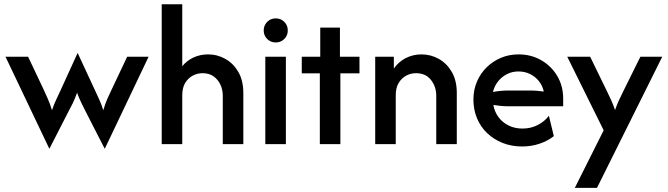

<svg xmlns="http://www.w3.org/2000/svg" viewBox="-20 -687 3182 915"><path d="M214.6 20.8 6.2 -416.7H113.9L188.2 -259.7Q197.9 -238.2 208 -215.6Q218.1 -193.1 227.8 -161.8Q238.2 -192.4 248.6 -213.9Q259 -235.4 268.8 -256.9L349.3 -433.3H350.7L432.6 -256.9Q441.7 -236.1 452.1 -214.6Q462.5 -193.1 472.2 -161.8Q481.9 -194.4 491.7 -216.3Q501.4 -238.2 511.8 -259.7L586.1 -416.7H688.2L479.9 20.8H478.5L389.6 -152.8Q378.5 -174.3 368.1 -195.8Q357.6 -217.4 347.2 -245.1Q337.5 -217.4 327.1 -195.8Q316.7 -174.3 304.9 -152.8L216 20.8Z M750.7 0V-666.7H848.6V-371.5Q871.5 -399.3 903.1 -413.5Q934.7 -427.8 971.5 -427.8Q1016 -427.8 1054.2 -406.2Q1092.4 -384.7 1116 -343.8Q1139.6 -302.8 1139.6 -244.4V0H1041.7V-231.2Q1041.7 -259.7 1030.2 -284Q1018.8 -308.3 997.6 -323.3Q976.4 -338.2 945.1 -338.2Q920.1 -338.2 898.3 -326.4Q876.4 -314.6 862.5 -291.7Q848.6 -268.8 848.6 -233.3V0Z M1244.4 0V-416.7H1342.4V0ZM1293.8 -484.7Q1277.8 -484.7 1264.9 -492.4Q1252.1 -500 1244.4 -512.8Q1236.8 -525.7 1236.8 -541.7Q1236.8 -558.3 1244.4 -571.2Q1252.1 -584 1264.9 -591.7Q1277.8 -599.3 1293.8 -599.3Q1310.4 -599.3 1323.3 -591.7Q1336.1 -584 1343.8 -571.2Q1351.4 -558.3 1351.4 -541.7Q1351.4 -525.7 1343.8 -512.8Q1336.1 -500 1323.3 -492.4Q1310.4 -484.7 1293.8 -484.7Z M1504.2 0V-337.5H1418.1V-416.7H1506.2V-555.6H1600V-416.7H1693.1V-337.5H1602.1V0Z M1768.1 0V-416.7H1856.9V-360.4Q1879.9 -393.1 1914.2 -410.4Q1948.6 -427.8 1988.9 -427.8Q2033.3 -427.8 2071.5 -406.2Q2109.7 -384.7 2133.3 -343.8Q2156.9 -302.8 2156.9 -244.4V0H2059V-231.2Q2059 -273.6 2034 -305.9Q2009 -338.2 1962.5 -338.2Q1937.5 -338.2 1915.6 -326.4Q1893.7 -314.6 1879.9 -291.7Q1866 -268.8 1866 -233.3V0Z M2468.7 11.1Q2417.4 11.1 2375 -5.9Q2332.6 -22.9 2301.4 -52.8Q2270.1 -82.6 2253.1 -123.6Q2236.1 -164.6 2236.1 -212.5Q2236.1 -258.3 2252.8 -297.6Q2269.4 -336.8 2299 -366Q2328.5 -395.1 2367.4 -411.5Q2406.2 -427.8 2451.4 -427.8Q2511.1 -427.8 2559.4 -400Q2607.6 -372.2 2635.8 -324.7Q2663.9 -277.1 2663.9 -216.7V-180.6H2400.7Q2383.3 -180.6 2366 -182.3Q2348.6 -184 2331.2 -186.8Q2336.8 -154.2 2355.6 -128.8Q2374.3 -103.5 2403.8 -88.9Q2433.3 -74.3 2470.1 -74.3Q2509.7 -74.3 2542.7 -91.3Q2575.7 -108.3 2595.8 -135.4L2619.4 -38.2Q2588.9 -14.6 2550 -1.7Q2511.1 11.1 2468.7 11.1ZM2329.2 -248.6Q2346.5 -252.1 2364.6 -253.8Q2382.6 -255.6 2400.7 -255.6H2506.9Q2524.3 -255.6 2540.3 -254.2Q2556.2 -252.8 2571.5 -250.7Q2565.3 -279.2 2547.9 -300.7Q2530.6 -322.2 2505.6 -334.4Q2480.6 -346.5 2450.7 -346.5Q2420.8 -346.5 2395.8 -333.7Q2370.8 -320.8 2353.5 -299Q2336.1 -277.1 2329.2 -248.6Z M2719.4 208.3 2856.9 -66 2683.3 -416.7H2792.4L2873.6 -250Q2884.7 -227.8 2893.7 -207.3Q2902.8 -186.8 2911.1 -162.5Q2919.4 -186.8 2928.8 -207.3Q2938.2 -227.8 2949.3 -250L3031.9 -416.7H3136.1L2825 208.3Z"/></svg>

Font: Afacad Flux Medium
Style: Regular
Weight: 500
Designer: Kristian Moeller
Foundry: Dicotype
Version: Version 1.100